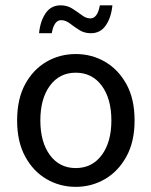

<svg xmlns="http://www.w3.org/2000/svg" viewBox="-20 -707 583 739"><path d="M271.5 12.2Q210.4 12.2 159.2 -17.6Q107.9 -47.4 76.9 -104.5Q45.9 -161.6 45.9 -243.2Q45.9 -326.2 76.9 -383.1Q107.9 -439.9 159.2 -469.5Q210.4 -499 271.5 -499Q332.5 -499 383.8 -469.5Q435.1 -439.9 466.6 -383.1Q498 -326.2 498 -243.2Q498 -161.6 466.6 -104.5Q435.1 -47.4 383.8 -17.6Q332.5 12.2 271.5 12.2ZM271.5 -60.1Q334.5 -60.1 371.6 -110.1Q408.7 -160.2 408.7 -243.2Q408.7 -327.1 371.6 -377.2Q334.5 -427.2 271.5 -427.2Q209 -427.2 172.1 -377.2Q135.3 -327.1 135.3 -243.2Q135.3 -160.2 172.1 -110.1Q209 -60.1 271.5 -60.1ZM130.4 -579.1Q134.8 -625.5 155.5 -656Q176.3 -686.5 213.4 -686.5Q238.8 -686.5 258.5 -673.8Q278.3 -661.1 294.9 -648.7Q311.5 -636.2 327.6 -636.2Q355.5 -636.2 364.3 -686.5H412.6Q408.2 -640.1 387.5 -609.6Q366.7 -579.1 330.1 -579.1Q304.2 -579.1 284.9 -591.6Q265.6 -604 249 -616.7Q232.4 -629.4 215.3 -629.4Q188 -629.4 179.2 -579.1Z"/></svg>

Font: Varta Medium
Style: Regular
Weight: 500
Designer: Joana Correia, Viktoriya Grabowska, Eben Sorkin
Foundry: Sorkin Type Co.
Version: Version 1.004